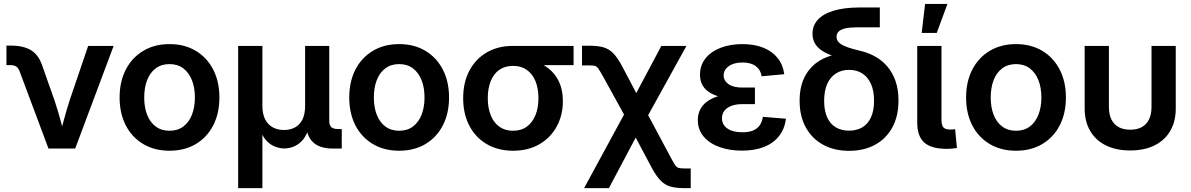

<svg xmlns="http://www.w3.org/2000/svg" viewBox="-20 -766 6143 990"><path d="M230 0 80.6 -399.4Q74.2 -416 63.5 -423.1Q52.7 -430.2 34.2 -430.2H13.2V-530.8H36.1Q102.5 -530.8 141.1 -506.3Q179.7 -481.9 197.8 -427.7L261.2 -248Q276.9 -200.7 289.8 -153.6Q302.7 -106.4 315.9 -58.6H285.2Q298.3 -106.4 311 -153.6Q323.7 -200.7 338.9 -248L434.6 -529.3H565.9L367.7 0Z M854 11.2Q776.9 11.2 718.8 -23.2Q660.6 -57.6 628.7 -119.4Q596.7 -181.2 596.7 -263.2Q596.7 -345.2 628.7 -407.2Q660.6 -469.2 718.8 -503.9Q776.9 -538.6 854 -538.6Q931.6 -538.6 989.5 -503.9Q1047.4 -469.2 1079.3 -407.2Q1111.3 -345.2 1111.3 -263.2Q1111.3 -181.2 1079.3 -119.4Q1047.4 -57.6 989.5 -23.2Q931.6 11.2 854 11.2ZM854 -91.8Q896 -91.8 925 -113.5Q954.1 -135.3 969.5 -174.1Q984.9 -212.9 984.9 -263.2Q984.9 -314.5 969.5 -353Q954.1 -391.6 925 -413.6Q896 -435.5 854 -435.5Q812.5 -435.5 783.2 -413.8Q753.9 -392.1 738.8 -353.3Q723.6 -314.5 723.6 -263.2Q723.6 -212.4 738.8 -173.8Q753.9 -135.3 783.2 -113.5Q812.5 -91.8 854 -91.8Z M1208 204.1V-529.3H1333V-220.2Q1333 -177.7 1347.4 -150.1Q1361.8 -122.6 1387 -109.1Q1412.1 -95.7 1444.3 -95.7Q1476.6 -95.7 1501.2 -109.1Q1525.9 -122.6 1539.6 -150.1Q1553.2 -177.7 1553.2 -220.2V-529.3H1677.7V-143.1Q1677.7 -120.6 1688.2 -110.6Q1698.7 -100.6 1723.1 -100.6H1742.2V0H1696.8Q1626.5 0 1592.3 -34.4Q1558.1 -68.8 1558.1 -133.3V-182.6H1580.6Q1580.6 -128.4 1567.9 -93Q1555.2 -57.6 1534.7 -37.4Q1514.2 -17.1 1491 -8.8Q1467.8 -0.5 1446.8 -0.5Q1424.8 -0.5 1401.1 -8.8Q1377.4 -17.1 1356.9 -37.4Q1336.4 -57.6 1323.5 -93Q1310.5 -128.4 1310.5 -182.6H1333V204.1Z M2038.1 11.2Q1960.9 11.2 1902.8 -23.2Q1844.7 -57.6 1812.7 -119.4Q1780.8 -181.2 1780.8 -263.2Q1780.8 -345.2 1812.7 -407.2Q1844.7 -469.2 1902.8 -503.9Q1960.9 -538.6 2038.1 -538.6Q2115.7 -538.6 2173.6 -503.9Q2231.4 -469.2 2263.4 -407.2Q2295.4 -345.2 2295.4 -263.2Q2295.4 -181.2 2263.4 -119.4Q2231.4 -57.6 2173.6 -23.2Q2115.7 11.2 2038.1 11.2ZM2038.1 -91.8Q2080.1 -91.8 2109.1 -113.5Q2138.2 -135.3 2153.6 -174.1Q2168.9 -212.9 2168.9 -263.2Q2168.9 -314.5 2153.6 -353Q2138.2 -391.6 2109.1 -413.6Q2080.1 -435.5 2038.1 -435.5Q1996.6 -435.5 1967.3 -413.8Q1938 -392.1 1922.9 -353.3Q1907.7 -314.5 1907.7 -263.2Q1907.7 -212.4 1922.9 -173.8Q1938 -135.3 1967.3 -113.5Q1996.6 -91.8 2038.1 -91.8Z M2625.5 11.2Q2548.3 11.2 2490.2 -22.7Q2432.1 -56.6 2400.1 -117.7Q2368.2 -178.7 2368.2 -259.8Q2368.2 -340.8 2400.1 -401.4Q2432.1 -461.9 2489.7 -495.6Q2547.4 -529.3 2625 -529.3H2937.5V-430.2H2716.8L2625 -426.3Q2583.5 -426.3 2554.4 -405.8Q2525.4 -385.3 2510.3 -347.9Q2495.1 -310.5 2495.1 -259.8Q2495.1 -210 2510.3 -171.9Q2525.4 -133.8 2554.7 -112.8Q2584 -91.8 2625.5 -91.8Q2667.5 -91.8 2696.5 -113Q2725.6 -134.3 2741 -172.1Q2756.3 -210 2756.3 -259.8Q2756.3 -310.5 2741 -347.7Q2725.6 -384.8 2696.5 -405.5Q2667.5 -426.3 2625.5 -426.3V-467.3Q2679.7 -467.3 2726.3 -454.1Q2772.9 -440.9 2807.9 -413.6Q2842.8 -386.2 2862.5 -344.2Q2882.3 -302.2 2882.3 -244.1Q2882.3 -171.4 2850.3 -113.3Q2818.4 -55.2 2760.7 -22Q2703.1 11.2 2625.5 11.2Z M2991.7 204.1 3232.4 -239.3H3286.1L3441.4 51.3Q3454.6 76.2 3462.6 87.2Q3470.7 98.1 3481 100.3Q3491.2 102.5 3510.7 102.5H3541.5V204.1H3510.7Q3468.8 204.1 3439.9 196.8Q3411.1 189.5 3388.2 167Q3365.2 144.5 3340.8 99.6L3257.8 -56.6L3119.6 204.1ZM3229.5 -117.7 3087.4 -375.5Q3072.8 -401.4 3064.9 -412.6Q3057.1 -423.8 3047.4 -426.3Q3037.6 -428.7 3017.6 -428.7H2981V-530.3H3017.6Q3060.1 -530.3 3089.1 -522.7Q3118.2 -515.1 3141.1 -492.2Q3164.1 -469.2 3188 -424.3L3260.7 -286.1L3390.1 -529.3H3519.5L3292 -117.7Z M3805.7 10.7Q3741.2 10.7 3689.7 -7.8Q3638.2 -26.4 3608.2 -61.8Q3578.1 -97.2 3578.1 -147Q3578.1 -180.2 3592.8 -205.8Q3607.4 -231.4 3635.5 -249Q3663.6 -266.6 3703.9 -275.6Q3744.1 -284.7 3795.9 -284.7H3872.6V-229H3806.6Q3774.9 -229 3751.5 -220.2Q3728 -211.4 3715.3 -195.1Q3702.6 -178.7 3702.6 -156.2Q3702.6 -123 3730.5 -103.5Q3758.3 -84 3808.1 -84Q3840.8 -84 3862.8 -93Q3884.8 -102.1 3897.2 -119.9Q3909.7 -137.7 3913.6 -163.6L4032.7 -153.8Q4025.9 -101.6 3997.1 -64.7Q3968.3 -27.8 3919.9 -8.5Q3871.6 10.7 3805.7 10.7ZM3799.8 -255.4Q3747.6 -255.4 3708 -263.4Q3668.5 -271.5 3642.1 -287.1Q3615.7 -302.7 3602.5 -326.2Q3589.4 -349.6 3589.4 -380.4Q3589.4 -429.2 3617.4 -464.6Q3645.5 -500 3695.1 -519.3Q3744.6 -538.6 3808.1 -538.6Q3869.1 -538.6 3915.3 -520.3Q3961.4 -502 3989.3 -467.3Q4017.1 -432.6 4023.9 -383.3L3907.2 -372.6Q3902.3 -405.8 3877.2 -424.8Q3852.1 -443.8 3808.6 -443.8Q3764.6 -443.8 3738 -425Q3711.4 -406.2 3711.4 -377Q3711.4 -350.1 3736.1 -332.3Q3760.7 -314.5 3809.1 -314.5H3872.6V-255.4Z M4358.4 11.7Q4282.2 11.7 4224.9 -19.3Q4167.5 -50.3 4135.3 -108.4Q4103 -166.5 4103 -246.6Q4103 -326.7 4135.3 -381.1Q4167.5 -435.5 4224.9 -463.4Q4282.2 -491.2 4357.9 -491.2V-456.5Q4314.9 -464.8 4280.3 -476.1Q4245.6 -487.3 4220.7 -503.2Q4195.8 -519 4182.6 -541Q4169.4 -563 4169.4 -592.3Q4169.4 -633.8 4196.8 -664.1Q4224.1 -694.3 4278.6 -710.9Q4333 -727.5 4414.6 -727.5H4516.6V-625H4397Q4360.4 -625 4337.4 -619.4Q4314.5 -613.8 4304 -603Q4293.5 -592.3 4293.5 -576.2Q4293.5 -560.1 4304 -548.8Q4314.5 -537.6 4333 -529.3Q4351.6 -521 4376.5 -514.2Q4401.4 -507.3 4430.7 -500Q4464.8 -490.7 4497.6 -471.7Q4530.3 -452.6 4556.2 -422.1Q4582 -391.6 4597.4 -348.4Q4612.8 -305.2 4612.8 -247.6Q4612.8 -166.5 4580.8 -108.4Q4548.8 -50.3 4491.7 -19.3Q4434.6 11.7 4358.4 11.7ZM4357.9 -92.3Q4397.5 -92.3 4426.3 -109.4Q4455.1 -126.5 4470.9 -160.9Q4486.8 -195.3 4486.8 -246.1Q4486.8 -297.9 4470.9 -333.3Q4455.1 -368.7 4426.3 -387.2Q4397.5 -405.8 4357.9 -405.8Q4319.3 -405.8 4290.3 -387.2Q4261.2 -368.7 4245.4 -333.3Q4229.5 -297.9 4229.5 -246.1Q4229.5 -195.3 4245.1 -160.9Q4260.7 -126.5 4289.8 -109.4Q4318.8 -92.3 4357.9 -92.3Z M4861.8 1.5Q4782.2 1.5 4745.8 -31Q4709.5 -63.5 4709.5 -133.3V-529.3H4834.5V-148.9Q4834.5 -120.6 4844.2 -109.4Q4854 -98.1 4879.4 -98.1Q4887.2 -98.1 4893.6 -98.6Q4899.9 -99.1 4904.8 -100.1L4914.1 -2.9Q4903.8 -1.5 4890.4 0Q4877 1.5 4861.8 1.5ZM4732.4 -596.2 4750 -745.6H4865.2L4810.1 -596.2Z M5218.8 11.2Q5141.6 11.2 5083.5 -23.2Q5025.4 -57.6 4993.4 -119.4Q4961.4 -181.2 4961.4 -263.2Q4961.4 -345.2 4993.4 -407.2Q5025.4 -469.2 5083.5 -503.9Q5141.6 -538.6 5218.8 -538.6Q5296.4 -538.6 5354.2 -503.9Q5412.1 -469.2 5444.1 -407.2Q5476.1 -345.2 5476.1 -263.2Q5476.1 -181.2 5444.1 -119.4Q5412.1 -57.6 5354.2 -23.2Q5296.4 11.2 5218.8 11.2ZM5218.8 -91.8Q5260.7 -91.8 5289.8 -113.5Q5318.8 -135.3 5334.2 -174.1Q5349.6 -212.9 5349.6 -263.2Q5349.6 -314.5 5334.2 -353Q5318.8 -391.6 5289.8 -413.6Q5260.7 -435.5 5218.8 -435.5Q5177.2 -435.5 5147.9 -413.8Q5118.7 -392.1 5103.5 -353.3Q5088.4 -314.5 5088.4 -263.2Q5088.4 -212.4 5103.5 -173.8Q5118.7 -135.3 5147.9 -113.5Q5177.2 -91.8 5218.8 -91.8Z M5807.6 9.8Q5734.9 9.8 5682.1 -16.4Q5629.4 -42.5 5601.1 -91.1Q5572.8 -139.6 5572.8 -207V-529.3H5697.8V-214.4Q5697.8 -176.8 5710.4 -150.6Q5723.1 -124.5 5747.8 -110.8Q5772.5 -97.2 5807.6 -97.2Q5843.3 -97.2 5867.7 -110.8Q5892.1 -124.5 5904.8 -150.6Q5917.5 -176.8 5917.5 -214.4V-529.3H6042.5V-207Q6042.5 -139.6 6014.2 -91.1Q5985.8 -42.5 5933.3 -16.4Q5880.9 9.8 5807.6 9.8Z"/></svg>

Font: Inter 24pt SemiBold
Style: Regular
Weight: 600
Designer: Rasmus Andersson
Foundry: rsms
Version: Version 4.001;git-66647c0bb